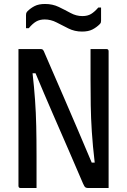

<svg xmlns="http://www.w3.org/2000/svg" viewBox="-20 -947 640 967"><path d="M164 0H84Q73 0 73 -11V-700H185Q192 -700 196 -696.5Q200 -693 206 -677Q218 -649 243 -591.5Q268 -534 301 -458Q334 -382 370.5 -296.5Q407 -211 442 -128H457Q447 -213 442.5 -283Q438 -353 437 -416.5Q436 -480 436 -545V-700H516Q527 -700 527 -689V0H424Q415 0 410 -3.5Q405 -7 398 -23Q367 -96 328 -185.5Q289 -275 245.5 -375Q202 -475 159 -578H144Q152 -507 156.5 -443.5Q161 -380 162.5 -312.5Q164 -245 164 -161ZM395 -866Q421 -866 438.5 -876.5Q456 -887 475 -909H489V-843Q489 -838 488 -834Q487 -830 482 -825Q466 -809 445.5 -798.5Q425 -788 393 -788Q356 -788 325 -803.5Q294 -819 265 -834Q236 -849 205 -849Q180 -849 162 -838.5Q144 -828 125 -805H111V-871Q111 -876 112 -880Q113 -884 118 -890Q134 -906 154.5 -916.5Q175 -927 207 -927Q245 -927 276 -912Q307 -897 335.5 -881.5Q364 -866 395 -866Z"/></svg>

Font: Recursive Mn Lnr St
Style: Regular
Weight: 400
Monospace: yes
Version: Version 1.079;hotconv 1.0.112;makeotfexe 2.5.65598; ttfautoh